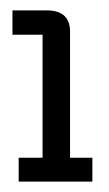

<svg xmlns="http://www.w3.org/2000/svg" viewBox="-20 -770 210 370"><path d="M16 -420V-466H62V-703H4V-750H70Q115 -750 115 -709V-466H158V-420Z"/></svg>

Font: Kelly Slab
Style: Regular
Weight: 400
Designer: Denis Masharov
Foundry: Denis Masharov
Version: Version 1.001